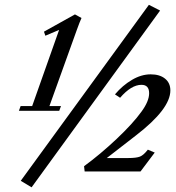

<svg xmlns="http://www.w3.org/2000/svg" viewBox="-20 -718 736 804"><path d="M112.3 66.4 66.9 39.1 603.5 -697.8 650.4 -673.8ZM59.1 -253.9 66.4 -273.9H114.7L227.5 -592.8L169.9 -568.4L164.1 -585.4L293.9 -657.7L321.3 -642.6Q314 -627 302.2 -594.2L187 -273.9H235.4L228 -253.9ZM334.5 0 332 -22Q399.4 -71.3 468.3 -136.2Q537.1 -201.2 572.8 -251Q604.5 -294.4 604.5 -327.6Q604.5 -362.8 572.3 -362.8Q529.8 -362.8 482.9 -308.6L461.4 -322.8Q493.2 -360.4 532.5 -383.5Q571.8 -406.7 610.8 -406.7Q648.9 -406.7 671.1 -388.7Q693.4 -370.6 693.4 -339.4Q693.4 -261.7 549.3 -150.9L427.2 -56.2H516.6Q550.8 -56.2 566.2 -62.3Q581.5 -68.4 599.1 -91.3L627.9 -79.1L568.4 0Z"/></svg>

Font: Elstob Medium
Style: Italic
Weight: 500
Italic angle: -20°
Designer: Peter S. Baker
Version: Version 1.015